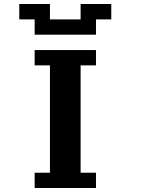

<svg xmlns="http://www.w3.org/2000/svg" viewBox="-20 -943 732 963"><path d="M153.8 0V-76.7H230.5V-615.2H153.8V-691.9H461.4V-615.2H384.3V-76.7H461.4V0ZM153.8 -769V-845.7H76.7V-922.9H230.5V-845.7H384.3V-922.9H538.1V-845.7H461.4V-769Z"/></svg>

Font: Good Old DOS
Style: Regular
Weight: 400
Designer: Vasily Draigo
Foundry: Vasily Draigo
Version: 1.0